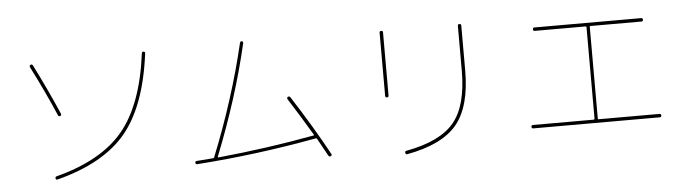

<svg xmlns="http://www.w3.org/2000/svg" viewBox="-47 -926 4094 1148"><g transform="rotate(-5 2000.0 -351.5)"><path d="M249 -9.8Q247.1 -19.5 255.9 -22.5Q528.3 -92.8 658.7 -249Q789.1 -405.3 828.1 -710.9Q830.1 -721.7 838.9 -719.7Q849.6 -717.8 847.7 -709Q807.6 -395.5 674.3 -235.4Q541 -75.2 259.8 -2.9Q251 -1 249 -9.8ZM295.9 -385.7Q235.4 -527.3 154.3 -686.5Q150.4 -695.3 159.2 -700.2Q167 -705.1 172.9 -695.3Q247.1 -548.8 314.5 -393.6Q318.4 -383.8 309.1 -379.9Q299.8 -376 295.9 -385.7Z M1100.6 -21.5Q1089.8 -21.5 1089.8 -30.3Q1089.8 -41 1098.6 -41Q1132.8 -43 1199.2 -48.8Q1202.1 -48.8 1204.1 -52.7Q1339.8 -389.6 1418 -721.7Q1419.9 -731.4 1429.7 -730.5Q1438.5 -729.5 1436.5 -716.8Q1362.3 -395.5 1226.6 -55.7Q1225.6 -54.7 1226.6 -52.7Q1227.5 -50.8 1230.5 -50.8Q1523.4 -79.1 1807.6 -131.8Q1812.5 -131.8 1810.5 -135.7Q1741.2 -252.9 1671.9 -361.3Q1667 -370.1 1674.8 -375Q1683.6 -379.9 1689.5 -372.1Q1813.5 -179.7 1904.3 -12.7Q1909.2 -4.9 1899.9 0Q1890.6 4.9 1885.7 -3.9Q1828.1 -109.4 1825.2 -113.3H1818.4Q1459 -46.9 1100.6 -21.5Z M2357.4 28.3Q2347.7 30.3 2345.2 20Q2342.8 9.8 2352.5 7.8Q2558.6 -30.3 2641.6 -130.9Q2724.6 -231.4 2724.6 -440.4V-710Q2724.6 -719.7 2734.9 -719.7Q2745.1 -719.7 2745.1 -710V-440.4Q2745.1 -224.6 2657.2 -117.7Q2569.3 -10.7 2357.4 28.3ZM2254.9 -330.1V-710Q2254.9 -719.7 2265.1 -719.7Q2275.4 -719.7 2275.4 -710V-330.1Q2275.4 -320.3 2265.1 -320.3Q2254.9 -320.3 2254.9 -330.1Z M3120.1 -59.6Q3110.4 -59.6 3110.4 -69.8Q3110.4 -80.1 3120.1 -80.1H3485.4Q3490.2 -80.1 3490.2 -85V-634.8Q3490.2 -639.6 3485.4 -639.6H3179.7Q3169.9 -639.6 3169.9 -649.9Q3169.9 -660.2 3179.7 -660.2H3820.3Q3830.1 -660.2 3830.1 -649.9Q3830.1 -639.6 3820.3 -639.6H3514.6Q3509.8 -639.6 3509.8 -634.8V-85Q3509.8 -80.1 3514.6 -80.1H3879.9Q3889.6 -80.1 3889.6 -69.8Q3889.6 -59.6 3879.9 -59.6Z"/></g></svg>

Font: Rounded-X Mgen+ 2m thin
Style: Regular
Weight: 100
Designer: [Source Han Sans]
Ryoko NISHIZUKA  (kana & ideographs); Paul D. Hunt (Latin, Greek & Cyrillic); Wenlong ZHANG  (bopomofo
Version: Version 1.059.20150602